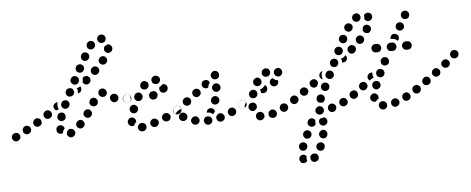

<svg xmlns="http://www.w3.org/2000/svg" viewBox="-66 -700 2794 1140"><g transform="rotate(-5 1330.5 -130.0)"><path d="M359 21Q363 17 364 13Q366 8 366 3Q366 -2 363 -6Q359 -16 349 -19Q340 -23 330 -19L329 -18Q325 -16 322 -12Q318 -9 317 -4Q315 1 315 6Q315 11 317 15Q322 24 331 28Q341 32 350 27H351Q356 25 359 21ZM38 7Q41 -2 36 -12Q31 -21 22 -24Q12 -27 3 -23L2 -22Q-3 -20 -6 -16Q-9 -13 -11 -8Q-12 -3 -12 2Q-12 7 -9 11Q-7 16 -3 19Q0 22 5 24Q10 25 15 25Q20 25 24 22H25Q34 17 38 7ZM266 -1Q258 -6 256 -17V-18Q254 -28 259 -36Q265 -45 275 -47Q286 -49 294 -43Q303 -37 305 -27Q299 -20 295 -12Q293 -6 293 0Q291 1 289 2Q287 3 285 3Q275 5 266 -1ZM105 -30Q108 -40 103 -49Q98 -58 88 -61Q78 -64 69 -59L68 -58Q64 -56 61 -52Q58 -48 57 -43Q55 -38 56 -33Q56 -28 59 -24Q61 -20 65 -17Q69 -14 74 -12Q79 -11 84 -12Q89 -12 93 -15H94Q103 -20 105 -30ZM426 -44Q425 -54 418 -62Q414 -65 410 -67Q405 -69 400 -69Q395 -68 390 -66Q386 -64 382 -61V-60Q375 -53 375 -42Q375 -32 383 -25Q386 -21 391 -20Q395 -18 400 -18Q405 -18 410 -20Q414 -22 418 -26H419Q426 -34 426 -44ZM168 -61Q171 -65 172 -70Q173 -75 172 -80Q171 -85 169 -89Q163 -98 153 -100Q143 -103 134 -97Q125 -91 122 -81Q120 -71 125 -62Q128 -58 132 -55Q136 -52 141 -51Q146 -50 151 -51Q156 -52 160 -54L161 -55Q165 -57 168 -61ZM270 -85Q274 -76 284 -73Q288 -71 293 -71Q298 -72 303 -74Q307 -76 311 -79Q314 -83 316 -88V-89Q319 -98 315 -108Q311 -117 301 -121Q296 -122 291 -122Q286 -122 282 -120Q277 -118 274 -114Q270 -110 269 -105Q265 -95 270 -85ZM474 -97Q475 -102 474 -107Q473 -112 471 -116Q468 -120 464 -123Q456 -129 445 -127Q435 -126 429 -117Q426 -113 425 -108Q423 -103 424 -98Q425 -93 428 -89Q430 -85 434 -82Q443 -76 453 -77Q463 -79 469 -87L470 -88Q473 -92 474 -97ZM233 -103Q236 -107 237 -112Q238 -117 237 -122Q236 -127 233 -131Q227 -140 217 -142Q207 -144 198 -138Q189 -132 187 -122Q185 -112 191 -103Q196 -94 206 -92Q217 -90 225 -96H226Q230 -99 233 -103ZM250 -164Q252 -174 261 -180L262 -181Q265 -183 269 -184Q273 -186 277 -185Q274 -178 274 -170Q273 -160 277 -151Q278 -147 280 -143Q276 -142 272 -140Q269 -138 266 -137Q262 -138 260 -140Q257 -142 255 -146Q249 -154 250 -164ZM514 -175Q511 -185 502 -190Q493 -195 483 -192Q473 -189 468 -180V-179Q465 -174 465 -169Q464 -164 466 -160Q467 -155 470 -151Q474 -147 478 -145Q487 -140 497 -143Q507 -146 512 -155V-156Q517 -165 514 -175ZM298 -158Q302 -149 311 -144Q320 -140 330 -144Q340 -148 344 -157V-158Q349 -167 345 -177Q341 -187 332 -191Q323 -195 313 -191Q303 -188 299 -178Q294 -168 298 -158ZM708 -153Q715 -161 715 -171Q715 -176 713 -180Q712 -185 708 -189Q705 -192 700 -194Q695 -196 690 -196H689Q679 -196 672 -189Q664 -181 664 -171Q664 -166 666 -162Q668 -157 672 -153Q675 -150 680 -148Q684 -146 689 -146H690Q701 -146 708 -153ZM626 -159Q636 -164 638 -174Q641 -184 636 -193Q631 -202 621 -205H620Q610 -208 601 -203Q592 -198 589 -188Q587 -178 592 -169Q597 -160 607 -157V-156Q617 -154 626 -159ZM538 -195Q542 -193 547 -193Q552 -193 557 -194Q562 -196 565 -199Q573 -207 573 -217Q573 -227 566 -235Q562 -239 558 -241Q553 -243 548 -243Q543 -244 539 -242Q534 -240 530 -237Q523 -230 523 -219Q522 -209 529 -201H530Q533 -197 538 -195ZM329 -238Q329 -233 331 -229Q332 -224 335 -220Q339 -216 343 -214Q352 -210 362 -213Q372 -216 377 -225V-226Q382 -236 378 -245Q375 -255 366 -260Q357 -264 347 -261Q337 -258 332 -249V-248Q330 -243 329 -238ZM419 -268Q419 -268 419 -267Q419 -267 419 -267Q422 -263 423 -259Q425 -254 424 -249Q423 -244 421 -240Q419 -235 415 -232H414Q411 -229 408 -228Q405 -227 401 -226Q402 -230 402 -233Q403 -243 400 -253Q399 -255 397 -258Q400 -259 403 -260Q412 -262 419 -268ZM441 -319 442 -320Q450 -326 460 -326Q470 -325 477 -317Q484 -309 483 -299Q483 -289 475 -282L474 -281Q466 -274 456 -275Q446 -276 439 -284Q437 -285 436 -287Q435 -289 435 -290Q436 -295 437 -301Q438 -307 437 -314Q438 -315 439 -317Q440 -318 441 -319ZM365 -298Q369 -288 378 -283Q387 -278 397 -281Q407 -284 411 -293L412 -294Q417 -303 414 -313Q411 -323 401 -328Q392 -333 382 -330Q372 -327 368 -317H367Q362 -307 365 -298ZM540 -352Q540 -363 533 -370Q529 -374 525 -376Q520 -378 515 -378Q510 -378 506 -376Q501 -374 497 -370Q489 -363 489 -352Q489 -342 496 -335Q504 -327 514 -327Q524 -327 532 -334V-335Q540 -342 540 -352ZM402 -366Q404 -356 414 -351Q423 -346 433 -349Q443 -352 447 -361L448 -362Q453 -371 450 -381Q447 -391 438 -395Q429 -400 419 -397Q409 -395 404 -385Q399 -376 402 -366ZM592 -412Q590 -422 582 -429Q578 -432 574 -433Q569 -435 564 -434Q559 -434 555 -431Q550 -429 547 -425V-424Q540 -416 541 -406Q543 -395 551 -389Q555 -386 559 -385Q564 -383 569 -384Q574 -384 578 -387Q583 -389 586 -393V-394Q593 -402 592 -412ZM439 -433Q441 -423 450 -418Q459 -413 469 -416Q479 -419 484 -428L485 -429Q490 -438 487 -448Q484 -458 475 -463Q466 -468 456 -465Q446 -462 441 -453V-452Q436 -443 439 -433ZM624 -490Q618 -499 608 -501Q605 -501 603 -501Q601 -501 599 -501Q596 -498 592 -496Q589 -494 585 -493Q583 -490 581 -487Q579 -484 579 -480Q577 -469 583 -461Q589 -452 599 -451Q609 -449 617 -455Q626 -460 628 -471V-472Q630 -482 624 -490ZM479 -513Q478 -508 478 -503Q478 -498 480 -494Q483 -490 486 -486Q494 -479 505 -480Q515 -481 522 -489Q526 -493 527 -498Q529 -502 528 -507Q528 -512 526 -517Q524 -521 520 -525Q512 -531 502 -531Q491 -530 485 -522H484Q481 -518 479 -513ZM556 -560Q564 -565 575 -562Q575 -562 576 -562Q586 -559 591 -550Q596 -541 593 -531Q592 -526 589 -522Q586 -518 581 -516Q577 -513 572 -513Q567 -512 562 -514Q562 -514 562 -514Q557 -515 553 -518Q550 -521 547 -525Q546 -526 546 -528Q545 -528 545 -529Q543 -533 543 -537Q543 -541 544 -544Q547 -554 556 -560Z M785 21Q791 13 790 2Q788 -8 780 -14Q772 -20 761 -19H760Q750 -17 744 -9Q737 -1 739 10Q740 20 749 26Q757 32 767 31H768Q779 29 785 21ZM862 -2Q867 -11 864 -21Q862 -26 859 -29Q856 -33 851 -35Q847 -38 842 -38Q837 -39 832 -37H831Q826 -35 823 -32Q819 -29 817 -24Q814 -20 814 -15Q813 -10 815 -5Q816 -1 820 3Q823 7 827 9Q832 12 837 12Q842 12 846 11H848Q857 7 862 -2ZM692 -10Q684 -16 682 -26Q682 -27 682 -28Q680 -38 687 -46Q693 -55 703 -56Q713 -58 722 -51Q730 -45 731 -35Q731 -35 731 -34Q732 -33 732 -32Q732 -30 732 -29Q728 -26 726 -22Q721 -16 718 -8Q716 -7 715 -6Q713 -6 711 -5Q701 -4 692 -10ZM936 -31Q940 -41 936 -50Q934 -55 930 -58Q926 -62 922 -64Q917 -65 912 -65Q907 -65 903 -63H902Q892 -59 888 -49Q884 -39 888 -30Q890 -25 894 -22Q898 -18 902 -17Q907 -15 912 -15Q917 -15 921 -17H922Q932 -21 936 -31ZM1005 -73Q1007 -83 1001 -91Q998 -95 994 -98Q990 -101 985 -102Q980 -102 975 -101Q970 -100 966 -97H965Q957 -91 955 -80Q953 -70 959 -62Q962 -58 966 -55Q971 -52 976 -51Q980 -51 985 -52Q990 -53 994 -56H995Q1004 -62 1005 -73ZM701 -96Q704 -86 714 -82Q718 -80 723 -80Q728 -79 733 -81Q737 -83 741 -86Q745 -90 747 -94V-95Q752 -105 748 -114Q744 -124 735 -128Q726 -133 716 -129Q706 -125 702 -116L701 -115Q697 -105 701 -96ZM692 -146H691Q686 -146 681 -148Q677 -150 673 -153Q670 -157 668 -161Q666 -166 666 -171Q666 -181 673 -189Q681 -196 691 -196H692Q697 -196 702 -194Q706 -192 710 -189Q710 -188 711 -188Q711 -187 711 -187Q710 -183 710 -178Q709 -168 713 -159Q713 -158 713 -157Q710 -152 704 -149Q699 -146 692 -146ZM732 -176Q732 -171 734 -166Q735 -162 739 -158Q742 -154 747 -152Q756 -148 766 -151Q775 -155 780 -164V-165Q783 -169 783 -174Q783 -179 781 -184Q780 -189 776 -192Q773 -196 769 -198Q759 -203 749 -199Q740 -196 735 -186V-185Q733 -181 732 -176ZM867 -161Q873 -170 872 -180Q872 -181 871 -183Q871 -184 871 -185Q870 -187 869 -188Q868 -190 867 -192Q863 -197 857 -200Q850 -202 844 -201H842Q837 -200 833 -198Q829 -195 826 -191Q823 -187 822 -182Q820 -178 821 -173Q823 -162 831 -156Q839 -150 849 -151L851 -152Q861 -153 867 -161ZM932 -226Q926 -235 916 -237Q914 -238 912 -238Q909 -238 907 -237Q902 -232 896 -227Q892 -225 887 -223Q887 -222 887 -221Q886 -220 886 -219Q886 -218 886 -218Q883 -208 888 -199Q893 -190 903 -187Q913 -185 922 -190Q931 -195 934 -205Q934 -206 935 -207Q937 -217 932 -226ZM774 -240Q773 -230 781 -222Q788 -215 798 -215Q809 -215 816 -222L817 -223Q821 -226 822 -231Q824 -235 824 -240Q824 -245 823 -250Q821 -255 817 -258Q810 -265 800 -266Q789 -266 782 -258L781 -257Q774 -250 774 -240ZM854 -287Q845 -281 843 -271Q842 -266 844 -261Q845 -256 847 -252Q850 -248 854 -246Q859 -243 864 -242H865Q875 -240 883 -246Q892 -252 894 -262Q895 -267 894 -272Q893 -277 890 -281Q887 -285 883 -287Q878 -290 874 -291H872Q862 -293 854 -287Z M1176 18Q1183 11 1183 0Q1183 -5 1181 -9Q1179 -14 1175 -17Q1172 -21 1167 -22Q1162 -24 1157 -24Q1146 -24 1139 -16Q1132 -9 1132 2Q1133 7 1135 11Q1137 16 1140 19Q1144 23 1148 24Q1153 26 1158 26H1159Q1169 26 1176 18ZM1096 15Q1105 10 1107 -1Q1109 -11 1103 -19Q1097 -28 1087 -30Q1082 -31 1077 -30Q1072 -29 1068 -26Q1064 -24 1061 -19Q1058 -15 1057 -10Q1056 -5 1057 -1Q1058 4 1061 8Q1064 13 1068 15Q1072 18 1077 19Q1088 21 1096 15ZM1255 1Q1260 -8 1257 -18Q1256 -22 1252 -26Q1249 -30 1245 -33Q1241 -35 1236 -36Q1231 -36 1226 -35Q1216 -32 1211 -23Q1205 -14 1208 -4Q1210 1 1213 5Q1216 9 1220 11Q1224 14 1229 14Q1234 15 1239 13H1240Q1250 10 1255 1ZM1015 -9Q1026 -10 1032 -18Q1038 -26 1037 -37Q1036 -47 1028 -53H1027Q1019 -60 1009 -59Q998 -57 992 -49Q986 -41 987 -31Q988 -20 996 -14H997Q1005 -7 1015 -9ZM1327 -30Q1331 -40 1326 -49Q1324 -54 1320 -57Q1316 -60 1312 -62Q1307 -64 1302 -63Q1297 -63 1293 -61H1292Q1283 -56 1280 -46Q1276 -36 1281 -27Q1283 -23 1287 -19Q1290 -16 1295 -14Q1300 -13 1305 -13Q1310 -13 1314 -16H1315Q1324 -20 1327 -30ZM1157 -46H1156Q1155 -46 1153 -46Q1153 -50 1155 -54Q1156 -58 1158 -61Q1165 -69 1175 -71Q1185 -72 1193 -66Q1198 -63 1200 -58Q1203 -54 1203 -48Q1196 -42 1191 -34Q1191 -34 1191 -33Q1184 -40 1174 -44Q1166 -47 1157 -46ZM1394 -73Q1395 -83 1389 -92Q1386 -96 1382 -98Q1378 -101 1373 -102Q1368 -102 1363 -101Q1359 -100 1354 -97Q1346 -91 1344 -81Q1342 -71 1348 -62Q1351 -58 1355 -56Q1360 -53 1364 -52Q1369 -51 1374 -52Q1379 -53 1383 -56L1384 -57Q1392 -63 1394 -73ZM957 -72Q956 -77 956 -81Q957 -86 960 -91Q963 -95 967 -98Q971 -101 976 -102Q981 -103 986 -102Q991 -101 995 -98Q999 -96 1002 -92Q1004 -89 1005 -86Q1006 -84 1006 -81Q1006 -81 1006 -81Q996 -80 988 -75Q980 -70 974 -63Q971 -59 969 -55Q967 -56 964 -58Q962 -60 960 -63Q958 -67 957 -72ZM1185 -111Q1186 -107 1188 -102Q1190 -98 1194 -95Q1198 -92 1203 -90Q1213 -88 1222 -93Q1231 -98 1234 -108Q1237 -118 1232 -127Q1227 -136 1217 -139Q1207 -142 1198 -137Q1189 -132 1186 -122V-121Q1184 -116 1185 -111ZM1067 -119Q1069 -129 1063 -137Q1056 -146 1046 -147Q1036 -149 1028 -142H1027Q1019 -136 1017 -126Q1016 -115 1022 -107Q1029 -99 1039 -97Q1049 -96 1057 -102H1058Q1066 -109 1067 -119ZM1128 -165Q1129 -176 1123 -184Q1120 -188 1115 -190Q1111 -193 1106 -193Q1101 -194 1097 -193Q1092 -191 1088 -188H1087Q1079 -182 1078 -171Q1077 -161 1083 -153Q1086 -149 1090 -147Q1095 -144 1099 -143Q1104 -143 1109 -144Q1114 -145 1118 -149Q1127 -155 1128 -165ZM1199 -182Q1201 -177 1204 -173Q1207 -169 1211 -167Q1216 -165 1221 -164Q1231 -164 1239 -170Q1247 -177 1248 -187V-188Q1249 -198 1242 -206Q1235 -214 1225 -215Q1220 -215 1215 -214Q1210 -212 1207 -209Q1203 -206 1201 -201Q1198 -197 1198 -192V-191Q1197 -186 1199 -182ZM1138 -218Q1139 -228 1147 -235Q1156 -241 1166 -240Q1176 -239 1183 -231Q1184 -229 1185 -226Q1187 -224 1187 -221Q1183 -217 1180 -211Q1176 -203 1176 -194Q1167 -189 1158 -191Q1149 -192 1143 -200Q1137 -208 1138 -218ZM1245 -256Q1247 -261 1246 -266Q1246 -271 1244 -275Q1242 -280 1238 -283Q1230 -290 1220 -289Q1209 -288 1203 -280Q1196 -273 1196 -262Q1197 -252 1204 -245Q1212 -238 1222 -239Q1233 -239 1240 -247Q1240 -247 1241 -248Q1244 -252 1245 -256Z M1481 23Q1490 18 1493 8Q1494 3 1493 -2Q1493 -6 1490 -11Q1488 -15 1484 -18Q1480 -21 1475 -22L1474 -23Q1464 -25 1455 -20Q1446 -15 1444 -5Q1441 5 1446 14Q1451 23 1461 26H1462Q1472 29 1481 23ZM1560 13Q1563 10 1566 6Q1568 1 1568 -4Q1569 -9 1567 -13Q1564 -23 1555 -28Q1546 -33 1536 -30H1535Q1531 -28 1527 -25Q1523 -22 1521 -17Q1518 -13 1518 -8Q1518 -3 1519 2Q1522 12 1531 16Q1540 21 1550 18H1551Q1556 17 1560 13ZM1633 -21Q1636 -25 1637 -29Q1639 -34 1638 -39Q1638 -44 1635 -48Q1633 -53 1629 -56Q1625 -59 1620 -60Q1616 -62 1611 -61Q1606 -61 1601 -58Q1596 -56 1593 -52Q1590 -48 1589 -43Q1587 -38 1588 -33Q1588 -28 1591 -24Q1596 -15 1606 -12Q1616 -9 1625 -14Q1630 -17 1633 -21ZM1412 -38Q1404 -45 1403 -55V-56Q1403 -66 1409 -74Q1416 -81 1427 -82Q1437 -83 1445 -76Q1453 -69 1453 -59V-58Q1454 -54 1452 -50Q1451 -45 1448 -42Q1446 -41 1444 -39Q1439 -36 1435 -32Q1433 -32 1432 -32Q1431 -32 1430 -32Q1420 -31 1412 -38ZM1699 -64Q1702 -68 1703 -73Q1703 -78 1702 -82Q1701 -87 1698 -91Q1692 -100 1682 -102Q1672 -103 1664 -97H1663Q1659 -94 1656 -90Q1654 -86 1653 -81Q1652 -76 1653 -71Q1654 -66 1657 -62Q1663 -54 1673 -52Q1683 -50 1692 -56V-57Q1696 -59 1699 -64ZM1344 -81Q1346 -92 1355 -98Q1364 -104 1374 -102Q1384 -100 1390 -92Q1391 -91 1391 -90Q1392 -89 1392 -88Q1386 -81 1383 -72Q1380 -64 1381 -55Q1372 -50 1363 -53Q1354 -55 1348 -63Q1343 -71 1344 -81ZM1413 -129Q1414 -124 1416 -120Q1418 -115 1422 -112Q1426 -109 1431 -108Q1436 -107 1441 -107Q1446 -108 1450 -110Q1454 -113 1457 -116Q1461 -120 1462 -125V-126Q1465 -136 1460 -145Q1455 -154 1445 -157Q1435 -159 1426 -154Q1417 -149 1414 -139Q1412 -134 1413 -129ZM1508 -175 1509 -176Q1510 -178 1511 -180Q1514 -178 1517 -175Q1520 -172 1522 -169Q1526 -160 1523 -150Q1520 -140 1511 -135Q1505 -132 1498 -132Q1491 -132 1485 -136Q1485 -137 1485 -137Q1484 -147 1480 -155Q1489 -157 1496 -163Q1503 -168 1508 -175ZM1591 -183Q1594 -192 1591 -201Q1584 -202 1578 -204Q1570 -208 1563 -214Q1562 -215 1561 -216Q1560 -216 1559 -215Q1557 -215 1556 -214H1555Q1546 -209 1543 -199Q1540 -189 1545 -180Q1550 -171 1560 -168Q1570 -165 1579 -170Q1588 -174 1591 -183ZM1444 -196Q1446 -186 1455 -181Q1464 -175 1474 -177Q1484 -179 1490 -188Q1496 -197 1493 -207Q1491 -217 1483 -223Q1474 -229 1464 -227Q1454 -224 1448 -216V-215Q1442 -207 1444 -196ZM1586 -271Q1590 -273 1595 -274Q1600 -274 1605 -272Q1610 -270 1613 -267Q1614 -266 1614 -266Q1621 -259 1621 -248Q1622 -238 1614 -231Q1607 -223 1597 -223Q1586 -223 1579 -230Q1579 -230 1579 -230Q1576 -233 1574 -237Q1572 -241 1571 -245Q1572 -250 1572 -255Q1572 -255 1572 -255Q1573 -258 1574 -261Q1576 -264 1578 -266Q1581 -269 1586 -271ZM1506 -270Q1502 -266 1500 -261Q1499 -257 1499 -252Q1499 -247 1501 -242Q1505 -233 1515 -229Q1525 -226 1534 -230H1535Q1544 -234 1548 -244Q1552 -254 1547 -263Q1545 -268 1542 -271Q1538 -275 1533 -276Q1529 -278 1524 -278Q1519 -278 1514 -276V-275Q1509 -273 1506 -270Z M1706 302Q1701 303 1696 302Q1691 301 1687 298Q1683 295 1681 291V290Q1675 281 1678 271Q1680 261 1689 256Q1697 251 1707 253Q1716 255 1722 263Q1721 268 1720 273Q1720 282 1723 291Q1721 294 1719 295Q1717 297 1715 299Q1711 301 1706 302ZM1791 287Q1793 282 1793 277Q1793 272 1792 268Q1790 263 1787 259Q1780 251 1770 251Q1759 250 1751 257Q1748 260 1745 265Q1743 269 1743 274Q1743 279 1744 284Q1746 289 1749 292Q1756 300 1766 301Q1777 301 1784 295L1785 294Q1788 291 1791 287ZM1833 204Q1829 194 1819 190Q1815 188 1810 188Q1805 188 1800 190Q1796 192 1792 195Q1788 199 1786 203Q1782 213 1786 222Q1790 232 1799 236Q1809 240 1818 237Q1828 233 1832 223Q1836 213 1833 204ZM1681 206Q1682 210 1684 215Q1686 219 1690 223Q1693 226 1698 228Q1708 231 1717 227Q1726 222 1730 212Q1732 207 1731 202Q1731 197 1729 193Q1727 188 1723 185Q1719 182 1715 180Q1705 177 1696 181Q1686 186 1683 196Q1681 201 1681 206ZM1856 136Q1856 131 1853 127Q1850 123 1846 120Q1842 117 1837 116Q1827 114 1818 120Q1810 126 1807 136Q1805 146 1811 155Q1817 164 1827 166Q1837 168 1846 162Q1854 156 1856 146Q1857 141 1856 136ZM1713 143Q1717 153 1726 158Q1731 160 1735 160Q1740 160 1745 159Q1750 157 1754 154Q1757 150 1759 146L1760 145Q1764 136 1761 126Q1757 117 1748 112Q1738 108 1729 111Q1719 115 1714 124Q1710 134 1713 143ZM1746 75Q1742 65 1747 56Q1752 46 1761 43Q1771 39 1780 44Q1784 46 1787 48Q1790 51 1792 55Q1790 62 1791 70Q1791 74 1792 78Q1787 87 1778 90Q1768 94 1759 89Q1749 85 1746 75ZM1860 54Q1858 50 1854 47Q1852 45 1849 44Q1847 42 1844 42Q1842 42 1841 43Q1832 47 1823 47Q1822 47 1822 47Q1817 51 1815 56Q1813 62 1813 68Q1814 73 1816 78Q1818 82 1822 85Q1826 88 1830 90Q1835 91 1840 91Q1850 90 1857 82Q1864 74 1863 64Q1862 59 1860 54ZM1833 22Q1837 20 1841 17Q1844 13 1846 9Q1848 4 1848 -1Q1848 -11 1840 -19Q1833 -26 1823 -26H1822Q1812 -26 1805 -18Q1797 -11 1797 -1Q1797 4 1799 9Q1801 14 1805 17Q1808 21 1813 22Q1818 24 1823 24Q1828 24 1833 22ZM1913 10Q1917 7 1919 2Q1922 -2 1922 -7Q1923 -12 1922 -17Q1919 -27 1910 -32Q1901 -37 1891 -34Q1886 -33 1882 -30Q1878 -27 1876 -23Q1873 -18 1873 -13Q1872 -8 1873 -4Q1876 6 1885 12Q1894 17 1904 14Q1909 13 1913 10ZM1992 -30Q1995 -40 1990 -49Q1988 -54 1984 -57Q1980 -60 1976 -62Q1971 -63 1966 -63Q1961 -62 1956 -60Q1952 -58 1949 -54Q1945 -50 1944 -45Q1942 -41 1943 -36Q1943 -31 1945 -26Q1948 -22 1951 -19Q1955 -15 1960 -14Q1965 -12 1970 -13Q1975 -13 1979 -16Q1988 -20 1992 -30ZM1812 -81Q1815 -85 1818 -89Q1822 -92 1827 -94Q1831 -95 1836 -95Q1841 -95 1846 -93Q1855 -88 1858 -78Q1862 -69 1857 -59Q1855 -54 1851 -51Q1848 -48 1843 -46Q1842 -46 1841 -46Q1840 -45 1840 -45Q1831 -48 1822 -48Q1822 -48 1822 -48Q1814 -53 1811 -63Q1808 -72 1812 -81ZM2054 -63Q2056 -67 2057 -72Q2058 -77 2057 -82Q2056 -87 2053 -91Q2048 -99 2037 -101Q2027 -103 2019 -97H2018Q2014 -95 2012 -90Q2009 -86 2008 -81Q2007 -76 2008 -72Q2009 -67 2012 -63Q2018 -54 2028 -52Q2038 -50 2046 -56H2047Q2051 -59 2054 -63ZM1703 -73Q1705 -83 1699 -91Q1696 -96 1692 -98Q1688 -101 1683 -102Q1678 -103 1673 -102Q1668 -101 1664 -98V-97Q1660 -95 1657 -90Q1654 -86 1653 -81Q1653 -76 1654 -72Q1655 -67 1658 -63Q1663 -54 1674 -52Q1684 -51 1692 -57H1693Q1701 -63 1703 -73ZM1761 -107Q1764 -111 1765 -116Q1766 -121 1765 -126Q1764 -131 1761 -135Q1755 -143 1745 -145Q1734 -147 1726 -141Q1717 -135 1715 -125Q1714 -114 1720 -106Q1725 -98 1736 -96Q1746 -94 1754 -100H1755Q1759 -103 1761 -107ZM1844 -130Q1847 -120 1857 -115Q1866 -111 1876 -114Q1886 -118 1890 -127V-128Q1895 -137 1891 -147Q1888 -156 1878 -161Q1869 -165 1859 -162Q1849 -158 1845 -149Q1840 -139 1844 -130ZM1827 -163Q1827 -167 1826 -171Q1825 -175 1823 -178Q1820 -182 1816 -185Q1811 -188 1807 -189Q1802 -189 1797 -188Q1792 -187 1788 -184Q1779 -178 1777 -168Q1776 -158 1782 -149Q1784 -145 1789 -143Q1793 -140 1798 -139Q1803 -138 1807 -139Q1812 -140 1816 -143H1817Q1818 -144 1819 -145Q1820 -146 1821 -147Q1822 -153 1825 -159Q1826 -161 1827 -163ZM1875 -208Q1875 -203 1876 -198Q1878 -193 1881 -190Q1885 -186 1889 -184Q1899 -179 1908 -183Q1918 -186 1923 -195V-196Q1927 -205 1924 -215Q1920 -225 1911 -229Q1902 -234 1892 -230Q1882 -227 1878 -217Q1875 -213 1875 -208ZM1855 -190Q1852 -200 1853 -210Q1853 -219 1857 -227Q1859 -230 1860 -232Q1857 -232 1855 -231Q1852 -230 1850 -228H1849Q1841 -222 1839 -212Q1837 -201 1843 -193Q1846 -190 1848 -188Q1851 -185 1855 -184Q1856 -184 1858 -185Q1856 -188 1855 -190ZM1908 -276Q1908 -271 1909 -266Q1911 -262 1914 -258Q1917 -254 1922 -252Q1931 -248 1941 -251Q1951 -254 1955 -264Q1960 -273 1956 -283Q1953 -293 1944 -297Q1934 -302 1925 -298Q1915 -295 1910 -286V-285Q1908 -281 1908 -276ZM1991 -273Q1997 -274 2001 -277Q2010 -284 2011 -294Q2012 -304 2006 -313Q2005 -313 2005 -314Q2004 -314 2004 -315Q2001 -311 1998 -308Q1990 -301 1981 -298Q1978 -297 1975 -296Q1977 -294 1978 -291Q1981 -282 1980 -273Q1986 -271 1991 -273ZM1942 -334Q1945 -325 1955 -320Q1964 -316 1974 -319Q1983 -323 1988 -332Q1993 -342 1989 -351Q1986 -361 1976 -366Q1967 -370 1957 -367Q1947 -363 1943 -354Q1938 -344 1942 -334ZM2069 -344Q2070 -355 2063 -362Q2056 -370 2045 -371Q2035 -371 2027 -364Q2019 -357 2019 -347Q2018 -336 2025 -329Q2032 -321 2042 -320Q2053 -320 2060 -327H2061Q2068 -334 2069 -344ZM2123 -400Q2122 -410 2115 -417Q2107 -424 2097 -424Q2086 -423 2079 -416V-415Q2072 -408 2073 -397Q2073 -387 2081 -380Q2088 -373 2099 -374Q2109 -374 2116 -382Q2123 -390 2123 -400ZM1974 -403Q1978 -393 1987 -389Q1996 -384 2006 -387Q2016 -391 2020 -400H2021Q2025 -409 2022 -419Q2019 -429 2009 -434Q2000 -438 1990 -435Q1980 -432 1976 -422Q1971 -413 1974 -403ZM2168 -465Q2165 -475 2156 -480Q2155 -481 2154 -481Q2154 -482 2153 -482Q2150 -482 2148 -483Q2146 -483 2144 -484Q2137 -484 2131 -481Q2125 -477 2122 -472V-471Q2117 -462 2119 -452Q2122 -442 2131 -437Q2140 -432 2150 -434Q2160 -437 2165 -446Q2170 -455 2168 -465ZM2011 -472Q2013 -462 2022 -456Q2030 -450 2040 -452Q2051 -454 2056 -462L2057 -463Q2062 -471 2061 -481Q2059 -492 2050 -497Q2042 -503 2031 -501Q2021 -499 2015 -491Q2009 -482 2011 -472ZM2152 -554Q2156 -555 2161 -554Q2166 -553 2170 -551Q2175 -548 2177 -544H2178Q2180 -540 2181 -535Q2182 -530 2182 -525Q2181 -520 2178 -516Q2175 -512 2171 -509Q2163 -503 2152 -505Q2142 -507 2136 -515V-516Q2136 -517 2135 -518Q2134 -519 2134 -520Q2134 -520 2134 -521Q2136 -531 2134 -540Q2134 -540 2134 -541Q2136 -544 2138 -546Q2140 -549 2143 -550Q2147 -553 2152 -554ZM2063 -537Q2061 -526 2066 -518Q2069 -513 2073 -511Q2077 -508 2082 -507Q2087 -506 2092 -506Q2097 -507 2101 -510Q2110 -516 2112 -526Q2114 -536 2109 -545Q2106 -549 2102 -552Q2098 -555 2093 -556Q2088 -557 2083 -556Q2079 -555 2074 -552Q2065 -547 2063 -537Z M2214 22Q2223 16 2225 6Q2225 1 2224 -4Q2223 -9 2220 -13Q2217 -17 2213 -20Q2209 -22 2204 -23Q2194 -25 2185 -19Q2177 -13 2175 -3Q2174 2 2176 7Q2177 12 2180 16Q2182 20 2187 23Q2191 25 2196 26Q2206 28 2214 22ZM2296 3Q2301 -6 2298 -16Q2296 -21 2293 -25Q2290 -28 2285 -31Q2281 -33 2276 -33Q2271 -34 2266 -32Q2256 -29 2251 -20Q2247 -11 2250 -1Q2251 4 2255 8Q2258 12 2262 14Q2267 16 2272 17Q2277 17 2281 15Q2291 12 2296 3ZM2354 -16Q2359 -18 2362 -22Q2365 -26 2367 -30Q2368 -35 2368 -40Q2367 -45 2365 -49Q2360 -59 2350 -62Q2340 -65 2331 -60Q2327 -58 2324 -54Q2320 -50 2319 -45Q2317 -41 2318 -36Q2318 -31 2321 -26Q2325 -17 2335 -14Q2345 -11 2354 -16ZM2135 -31Q2128 -38 2128 -49Q2128 -54 2130 -58Q2132 -63 2136 -66Q2139 -70 2144 -72Q2148 -74 2153 -74Q2158 -74 2163 -72Q2167 -70 2171 -66Q2174 -63 2176 -58Q2178 -53 2178 -49V-48Q2178 -46 2178 -44Q2177 -42 2177 -40Q2174 -39 2172 -37Q2165 -32 2160 -24Q2158 -24 2157 -24Q2155 -24 2153 -24Q2143 -24 2135 -31ZM2431 -73Q2433 -83 2427 -91Q2424 -95 2420 -98Q2416 -101 2411 -102Q2406 -102 2401 -101Q2397 -100 2393 -97H2392Q2384 -91 2382 -81Q2380 -71 2386 -63Q2389 -58 2393 -56Q2398 -53 2402 -52Q2407 -51 2412 -52Q2417 -54 2421 -56Q2430 -62 2431 -73ZM2058 -73Q2059 -83 2054 -91Q2048 -100 2037 -102Q2027 -103 2019 -98Q2010 -92 2008 -81Q2007 -71 2012 -63Q2015 -59 2020 -56Q2024 -53 2029 -52Q2034 -52 2038 -53Q2043 -54 2047 -56V-57Q2056 -62 2058 -73ZM2148 -129Q2148 -129 2147 -129Q2146 -124 2146 -119Q2147 -114 2149 -110Q2151 -105 2155 -102Q2159 -99 2163 -97Q2173 -94 2182 -99Q2191 -103 2195 -112Q2198 -122 2194 -131Q2190 -141 2180 -145Q2170 -148 2161 -144Q2151 -140 2148 -130Q2148 -130 2148 -129ZM2114 -109Q2117 -113 2118 -117Q2119 -122 2118 -127Q2117 -132 2114 -136Q2108 -145 2098 -147Q2088 -149 2079 -143Q2079 -143 2078 -142Q2078 -142 2077 -142Q2069 -135 2068 -125Q2067 -114 2074 -106Q2080 -98 2091 -97Q2101 -96 2109 -103Q2112 -106 2114 -109ZM2123 -173Q2123 -183 2130 -190Q2135 -195 2141 -197Q2147 -199 2154 -198Q2153 -195 2153 -193Q2153 -183 2156 -174Q2157 -170 2159 -167Q2155 -166 2152 -164Q2143 -160 2136 -153Q2135 -152 2135 -152Q2134 -153 2133 -153Q2132 -154 2131 -155Q2123 -162 2123 -173ZM2178 -201Q2174 -191 2177 -182Q2181 -172 2190 -168Q2199 -163 2209 -167Q2219 -170 2223 -180Q2228 -189 2224 -199Q2221 -209 2211 -213Q2202 -217 2192 -214Q2182 -210 2178 -201ZM2209 -260Q2208 -255 2210 -250Q2211 -245 2215 -241Q2218 -238 2222 -235Q2231 -231 2241 -234Q2251 -237 2256 -246Q2258 -251 2259 -256Q2259 -261 2257 -266Q2256 -270 2253 -274Q2249 -278 2245 -280Q2236 -285 2226 -282Q2216 -278 2211 -269Q2209 -265 2209 -260ZM2212 -322Q2219 -330 2219 -340Q2219 -350 2212 -358Q2204 -365 2194 -365H2186Q2176 -365 2168 -358Q2161 -350 2161 -340Q2161 -330 2168 -322Q2176 -315 2186 -315H2194Q2204 -315 2212 -322ZM2303 -322Q2310 -330 2310 -340Q2310 -350 2303 -358Q2296 -365 2285 -365H2277Q2267 -365 2259 -358Q2252 -350 2252 -340Q2252 -330 2259 -322Q2267 -315 2277 -315H2285Q2296 -315 2303 -322ZM2394 -322Q2401 -330 2401 -340Q2401 -350 2394 -358Q2387 -365 2376 -365H2368Q2358 -365 2351 -358Q2343 -350 2343 -340Q2343 -330 2351 -322Q2358 -315 2368 -315H2376Q2387 -315 2394 -322ZM2282 -402V-403Q2287 -412 2297 -415Q2307 -417 2316 -412Q2325 -407 2328 -398Q2331 -388 2326 -379V-378Q2325 -377 2323 -375Q2322 -373 2320 -372Q2320 -373 2319 -374Q2312 -381 2303 -384Q2294 -387 2285 -387H2279Q2279 -391 2279 -395Q2280 -399 2282 -402ZM2316 -450Q2318 -441 2326 -435Q2335 -430 2345 -432Q2355 -434 2361 -442Q2361 -443 2362 -443Q2362 -444 2362 -444Q2367 -453 2364 -463Q2361 -473 2352 -478Q2343 -483 2333 -480Q2323 -477 2318 -468Q2314 -460 2316 -450ZM2352 -525Q2352 -520 2353 -515Q2354 -510 2357 -506Q2360 -502 2365 -500Q2374 -495 2384 -498Q2394 -500 2399 -509V-510Q2401 -514 2402 -519Q2402 -524 2401 -529Q2400 -533 2397 -537Q2394 -541 2389 -544Q2380 -549 2370 -546Q2360 -543 2355 -534Q2353 -530 2352 -525Z M2429 -63Q2431 -67 2432 -72Q2433 -77 2432 -82Q2431 -87 2428 -91Q2425 -95 2421 -97Q2417 -100 2412 -101Q2407 -102 2402 -100Q2397 -99 2393 -96Q2388 -93 2386 -89Q2383 -85 2382 -80Q2382 -75 2383 -70Q2384 -65 2387 -61Q2390 -57 2394 -54Q2398 -52 2403 -51Q2408 -50 2413 -51Q2417 -52 2421 -55L2422 -56Q2426 -59 2429 -63ZM2491 -107Q2494 -112 2495 -116Q2495 -121 2494 -126Q2493 -131 2490 -135Q2484 -144 2474 -145Q2464 -147 2455 -141V-140Q2451 -137 2448 -133Q2445 -129 2445 -124Q2444 -119 2445 -114Q2446 -109 2449 -105Q2455 -97 2465 -95Q2476 -94 2484 -100H2485Q2489 -103 2491 -107ZM2556 -162Q2558 -173 2551 -181Q2545 -189 2535 -191Q2525 -192 2516 -186V-185Q2512 -182 2509 -178Q2507 -174 2506 -169Q2505 -164 2507 -159Q2508 -154 2511 -150Q2517 -142 2527 -141Q2538 -139 2546 -145L2547 -146Q2555 -152 2556 -162ZM2617 -211Q2618 -221 2611 -229Q2604 -237 2594 -238Q2584 -239 2576 -232H2575Q2567 -225 2566 -215Q2565 -205 2572 -197Q2578 -189 2589 -188Q2599 -187 2607 -193L2608 -194Q2616 -201 2617 -211ZM2673 -264Q2673 -275 2666 -282Q2658 -289 2648 -289Q2637 -289 2630 -282V-281Q2623 -274 2623 -264Q2623 -253 2630 -246Q2634 -243 2639 -241Q2643 -239 2648 -239Q2653 -239 2658 -241Q2662 -243 2666 -246Q2673 -254 2673 -264Z"/></g></svg>

Font: FRB American Cursive Dotted Black
Style: Bold Italic
Weight: 900
Italic angle: -25°
Version: Version 2.0;Modular Font Editor K font №1